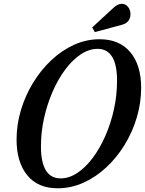

<svg xmlns="http://www.w3.org/2000/svg" viewBox="-20 -978 761 1008"><path d="M282.5 10.5Q178.5 10.5 122.8 -58.2Q67 -127 67 -244.5Q67 -324 90 -400.5Q113 -477 154 -544Q195 -611 250 -662.5Q305 -714 369.2 -743Q433.5 -772 503 -772Q607 -772 664 -704.2Q721 -636.5 721 -517Q721 -438 698.2 -361.5Q675.5 -285 634.5 -218Q593.5 -151 538.2 -99.5Q483 -48 418 -18.8Q353 10.5 282.5 10.5ZM298.5 -41.5Q343 -41.5 386.2 -70.2Q429.5 -99 467 -149.2Q504.5 -199.5 533.2 -264.8Q562 -330 578.2 -404.2Q594.5 -478.5 594.5 -554.5Q594.5 -721.5 492 -721.5Q447.5 -721.5 404.2 -692.8Q361 -664 323.2 -613.8Q285.5 -563.5 256.8 -498Q228 -432.5 211.5 -358.8Q195 -285 195 -209.5Q195 -41.5 298.5 -41.5ZM478 -809.5 464 -834 573 -934.5Q585 -946 596.2 -952Q607.5 -958 619.5 -958Q638.5 -958 651.8 -942.2Q665 -926.5 665 -903.5Q665 -883.5 654 -868.8Q643 -854 620.5 -848Z"/></svg>

Font: Libre Caslon Condensed SemiBold Italic
Style: Regular
Weight: 600
Italic angle: -22.583°
Designer: Pablo Impallari, Rodrigo Fuenzalida, Katja Schimmel, Ertekin Erdin
Foundry: Pablo Impallari, Rodrigo Fuenzalida
Version: Version 2.000; ttfautohint (v1.8.4.7-5d5b);gftools[0.9.33]